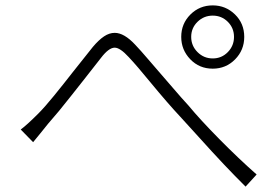

<svg xmlns="http://www.w3.org/2000/svg" viewBox="-20 -722 1040 713"><path d="M122 -300Q146 -324 181 -367Q216 -410 251 -455L325 -548Q347 -574 366.5 -587Q386 -600 406 -600Q441 -600 482 -556Q502 -535 531 -501Q560 -467 575 -450Q591 -432 623 -394.5Q655 -357 680 -330Q723 -278 794.5 -205.5Q866 -133 933 -74L892 -29Q816 -104 720 -211Q694 -240 649 -289Q604 -337 538 -417Q489 -477 458 -510Q426 -545 406 -545Q384 -545 355 -507L297 -433Q287 -421 242.5 -364Q198 -307 159 -263Q150 -251 130 -227L103 -194L57 -241Q80 -258 122 -300ZM770 -505Q803 -505 826 -528.5Q849 -552 849 -585Q849 -618 826 -641Q803 -664 770 -664Q737 -664 713.5 -641Q690 -618 690 -585Q690 -552 713.5 -528.5Q737 -505 770 -505ZM770 -702Q818 -702 852.5 -668.5Q887 -635 887 -585Q887 -536 853 -501.5Q819 -467 770 -467Q720 -467 686.5 -502Q653 -537 653 -585Q653 -634 687 -668Q721 -702 770 -702Z"/></svg>

Font: Merged Yaku Han JP Light
Style: Regular
Weight: 300
Designer: Ryoko NISHIZUKA 西塚涼子 (kana, bopomofo & ideographs); Paul D. Hunt (Latin, Greek & Cyrillic); Sandoll Communications 산돌커뮤니
Foundry: Adobe
Version: Version 2.004